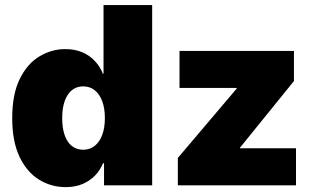

<svg xmlns="http://www.w3.org/2000/svg" viewBox="-20 -748 1270 775"><path d="M245.1 7.3Q186 7.3 136.7 -23.4Q87.4 -54.2 58.3 -116.2Q29.3 -178.2 29.3 -271Q29.3 -367.7 59.8 -429.4Q90.3 -491.2 139.4 -520.5Q188.5 -549.8 243.2 -549.8Q282.7 -549.8 313 -536.6Q343.3 -523.4 364 -500.5Q384.8 -477.5 395.5 -450.2H397.9V-727.5H594.2V0H399.9V-88.9H395.5Q384.3 -60.5 363.3 -39.1Q342.3 -17.6 312.7 -5.1Q283.2 7.3 245.1 7.3ZM315.9 -143.6Q342.8 -143.6 362.3 -159.2Q381.8 -174.8 392.6 -203.4Q403.3 -231.9 403.3 -271Q403.3 -311 392.6 -339.6Q381.8 -368.2 362.3 -383.8Q342.8 -399.4 315.9 -399.4Q289.1 -399.4 270 -383.8Q251 -368.2 241 -339.6Q231 -311 231 -271Q231 -231.4 241 -202.6Q251 -173.8 270 -158.7Q289.1 -143.6 315.9 -143.6ZM697.8 0V-110.4L935.5 -390.6V-393.1H704.6V-542.5H1166.5V-420.9L948.7 -151.9V-149.4H1174.8V0Z"/></svg>

Font: Inter 16pt Black
Style: Regular
Weight: 900
Version: Version 4.001;git-66647c0bb